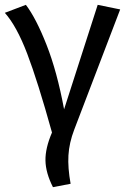

<svg xmlns="http://www.w3.org/2000/svg" viewBox="-25 -558 527 794"><path d="M82 -538Q124 -483 167.5 -372.5Q211 -262 240 -106L379 -538L472 -519L282 -22Q261 33 258 84.5Q255 136 267 202L194 216Q164 157 163 106Q162 55 190 -10Q131 -222 87.5 -336Q44 -450 -5 -505Z"/></svg>

Font: Fira Sans
Style: Regular
Weight: 400
Designer: Carrois Corporate & Edenspiekermann AG
Foundry: Carrois Corporate GbR & Edenspiekermann AG
Version: Version 4.106;PS 004.106;hotconv 1.0.70;makeotf.lib2.5.58329